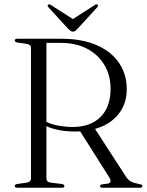

<svg xmlns="http://www.w3.org/2000/svg" viewBox="-20 -882 689 902"><path d="M575.5 -463Q575.5 -393 535 -344Q494.5 -295 426.5 -276.5L570.5 -54Q582 -36 596.2 -28.8Q610.5 -21.5 631 -18Q642 -16 645.5 -13.8Q649 -11.5 649 -8Q649 0 636.5 0H462Q450 0 450 -8Q450 -14 460 -16L486.5 -19.5Q509 -23.5 492.5 -50L356.5 -265Q345.5 -264 335 -264Q296.5 -264 261 -270.2Q225.5 -276.5 198 -289V-44Q198 -27 218 -24L271.5 -17.5Q282.5 -15 282.5 -8Q282.5 0 271 0H61Q49.5 0 49.5 -8Q49.5 -15.5 60.5 -17.5L105 -24Q125.5 -27 125.5 -44V-657Q125.5 -673 105 -676L60.5 -682.5Q49.5 -684.5 49.5 -692Q49.5 -700 61 -700H266.5Q365.5 -700 434.5 -669.8Q503.5 -639.5 539.5 -586Q575.5 -532.5 575.5 -463ZM198 -680.5V-309.5Q223.5 -297 256.8 -291.2Q290 -285.5 322 -285.5Q404.5 -285.5 452 -332.2Q499.5 -379 499.5 -465Q499.5 -527.5 470.8 -576.2Q442 -625 389.5 -652.8Q337 -680.5 266 -680.5ZM345 -747.5Q339 -741 334.2 -737.2Q329.5 -733.5 322.5 -733.5Q316 -733.5 311 -737.2Q306 -741 299.5 -747.5L207.5 -848Q200.5 -856 206.5 -860Q211.5 -864 220 -858L322.5 -792.5L424.5 -858Q433.5 -864 438.5 -860Q444 -855.5 437 -848Z"/></svg>

Font: Fraunces 72pt S000 Light
Style: Regular
Weight: 300
Version: Version 1.000; ttfautohint (v1.8.3)